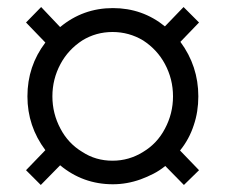

<svg xmlns="http://www.w3.org/2000/svg" viewBox="-20 -521 640 546"><path d="M544 -247Q544 -203 531 -165Q518 -125 492 -93L546 -37L503 5L450 -49Q434 -36 416.5 -27Q399 -18 380 -11Q341 3 301 3Q216 3 151 -51L96 5L54 -37L109 -94Q58 -162 58 -247Q58 -333 109 -400L54 -457L97 -501L151 -444Q216 -498 301 -498Q385 -498 449 -446L502 -501L546 -457L493 -402Q544 -333 544 -247ZM300 -64Q347 -64 387 -89Q427 -113 449 -155Q472 -198 472 -247Q472 -296 449 -339Q427 -380 387 -406Q347 -430 300 -430Q253 -430 214 -406Q174 -380 152 -339Q129 -296 129 -247Q129 -198 152 -155Q174 -113 214 -89Q252 -64 300 -64Z"/></svg>

Font: PRinguin Sans
Style: Italic
Weight: 400
Designer: Vernon Adams
Foundry: Vernon Adams
Version: ""